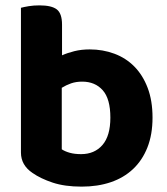

<svg xmlns="http://www.w3.org/2000/svg" viewBox="-20 -680 622 715"><path d="M314 -496Q363 -496 406 -480Q449 -464 480.5 -432Q512 -400 530 -352.5Q548 -305 548 -242Q548 -179 529 -131Q510 -83 475.5 -50.5Q441 -18 392.5 -1.5Q344 15 284 15Q221 15 176 0Q131 -15 101 -36Q58 -65 58 -112V-651Q69 -654 87 -657Q105 -660 127 -660Q172 -660 191.5 -645Q211 -630 211 -588V-474Q231 -483 257 -489.5Q283 -496 314 -496ZM286 -376Q263 -376 244.5 -369.5Q226 -363 210 -353V-124Q222 -116 240 -111Q258 -106 282 -106Q332 -106 361.5 -140Q391 -174 391 -242Q391 -312 362.5 -344Q334 -376 286 -376Z"/></svg>

Font: Baloo Bhaina 2
Style: Bold
Weight: 700
Designer: Yesha Goshar, Manish Minz, Shuchita Grover and Ek Type
Foundry: Ek Type
Version: Version 1.640;hotconv 1.0.111;makeotfexe 2.5.65597; ttfautoh